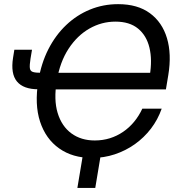

<svg xmlns="http://www.w3.org/2000/svg" viewBox="-20 -758 877 934"><path d="M427.2 10.3Q333.5 10.3 268.1 -35.9Q202.6 -82 175 -166Q147.5 -250 166.5 -364.7Q180.2 -449.7 215.3 -518.6Q250.5 -587.4 302 -636.2Q353.5 -685.1 417.7 -711.4Q481.9 -737.8 554.7 -737.8Q649.4 -737.8 709.2 -693.8Q769 -649.9 792.2 -572.5Q815.4 -495.1 798.8 -393.6L787.1 -323.2H228.5L241.7 -403.8H738.3L708.5 -390.6Q721.2 -466.8 707 -525.9Q692.9 -585 651.6 -618.9Q610.4 -652.8 541.5 -652.8Q474.1 -652.8 414.8 -618.9Q355.5 -585 313.5 -520.8Q271.5 -456.5 256.3 -365.2Q240.7 -272.9 260.5 -208.3Q280.3 -143.6 327.4 -109.1Q374.5 -74.7 440.9 -74.7Q479.5 -74.7 514.2 -85.4Q548.8 -96.2 578.6 -116.5Q608.4 -136.7 632.1 -165.3Q655.8 -193.8 672.4 -229.5H766.6Q748 -176.3 714.4 -132.3Q680.7 -88.4 636 -56.6Q591.3 -24.9 538.3 -7.3Q485.4 10.3 427.2 10.3ZM49.8 -516.1H135.7L128.4 -472.7Q123.5 -441.4 125.2 -426.8Q127 -412.1 139.9 -408Q152.8 -403.8 181.2 -403.8H208L194.3 -323.7H166.5Q93.8 -323.7 62.5 -361.6Q31.2 -399.4 43.5 -477.1ZM356.4 156.2 387.7 -31.2H474.6L443.4 156.2Z"/></svg>

Font: Inter 18pt
Style: Italic
Weight: 400
Italic angle: -9.3988°
Designer: Rasmus Andersson
Foundry: rsms
Version: Version 4.001;git-66647c0bb